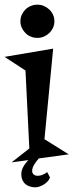

<svg xmlns="http://www.w3.org/2000/svg" viewBox="-34 -697 317 830"><path d="M133.8 -12.2Q121.1 2 113 15.9Q105 29.8 105 42Q105 51.8 112.1 57.4Q119.1 63 128.9 63Q140.1 63 151.4 58.1Q162.6 53.2 169.9 46.9L182.1 69.8Q179.2 79.6 171.6 87.4Q164.1 95.2 155 100.8Q146 106.4 136.2 109.6Q126.5 112.8 119.1 112.8Q107.4 112.8 96.4 109.6Q85.4 106.4 76.9 99.6Q68.4 92.8 63.2 81.8Q58.1 70.8 58.1 55.2Q58.1 40 66.4 24.7Q74.7 9.3 88.9 -4.9L16.1 4.9L92.8 -55.2L76.2 -392.1L-14.2 -451.2L195.8 -486.8L158.2 -95.2L263.2 -29.8ZM201.2 -605Q201.2 -590.3 195.3 -577.4Q189.5 -564.5 179.2 -554.4Q168.9 -544.4 155.8 -538.8Q142.6 -533.2 127.9 -533.2Q112.3 -533.2 98.9 -538.8Q85.4 -544.4 75.7 -554.4Q65.9 -564.5 60.1 -577.4Q54.2 -590.3 54.2 -605Q54.2 -620.1 60.1 -633.1Q65.9 -646 75.7 -655.8Q85.4 -665.5 98.9 -671.1Q112.3 -676.8 127.9 -676.8Q142.6 -676.8 155.8 -671.1Q168.9 -665.5 179.2 -655.8Q189.5 -646 195.3 -633.1Q201.2 -620.1 201.2 -605Z"/></svg>

Font: Risque
Style: Regular
Weight: 400
Designer: Astigmatic (AOETI)
Foundry: Astigmatic (AOETI)
Version: Version 1.000